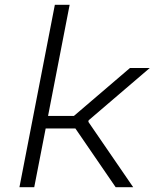

<svg xmlns="http://www.w3.org/2000/svg" viewBox="-20 -785 660 805"><path d="M123.5 0 171.5 -246.5H296L465 0H538.5L350.5 -274L351.5 -280.5L608 -500H525L290 -299H181.5L272 -765H210L61.5 0Z"/></svg>

Font: Monaspace Neon ExtraLight
Style: Italic
Weight: 200
Italic angle: -11°
Designer: Riley Cran & the Lettermatic Team
Foundry: Lettermatic
Version: Version 1.200 (Monaspace Neon)